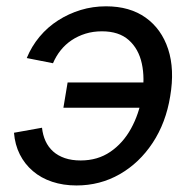

<svg xmlns="http://www.w3.org/2000/svg" viewBox="-20 -564 594 596"><path d="M217.3 11.7Q176.3 11.7 141.8 0.2Q107.4 -11.2 82 -33Q56.6 -54.7 41.5 -84.7Q26.4 -114.7 23.4 -151.9L110.4 -167.5Q112.8 -145 121.3 -126.2Q129.9 -107.4 144.8 -94Q159.7 -80.6 181.2 -73.2Q202.6 -65.9 230.5 -65.9Q283.2 -65.9 322.5 -92.8Q361.8 -119.6 386.7 -164.8Q411.6 -210 420.9 -265.1Q430.2 -321.3 420.2 -366.9Q410.2 -412.6 379.6 -439.7Q349.1 -466.8 296.4 -466.8Q269 -466.8 245.4 -459.5Q221.7 -452.1 202.1 -439Q182.6 -425.8 168.2 -407.7Q153.8 -389.6 144.5 -367.7L63 -383.8Q78.1 -420.4 103 -450.2Q127.9 -480 160.4 -500.7Q192.9 -521.5 230.5 -533Q268.1 -544.4 309.1 -544.4Q382.8 -544.4 432.1 -509.3Q481.4 -474.1 502 -411.4Q522.5 -348.6 508.3 -265.1Q495.1 -183.1 453.9 -120.6Q412.6 -58.1 351.6 -23.2Q290.5 11.7 217.3 11.7ZM431.2 -229.5H176.8L189.9 -308.1H444.3Z"/></svg>

Font: Inter 20pt
Style: Italic
Weight: 400
Italic angle: -9.3988°
Version: Version 4.001;git-66647c0bb